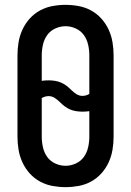

<svg xmlns="http://www.w3.org/2000/svg" viewBox="-20 -763 540 791"><path d="M250 8Q223 8 196 3Q169 -2 145 -15Q121 -28 102.5 -48.5Q84 -69 72.5 -94Q61 -119 56.5 -146Q52 -173 52 -200V-535Q52 -562 56.5 -589Q61 -616 72.5 -641Q84 -666 102.5 -686.5Q121 -707 145 -720Q169 -733 196 -738Q223 -743 250 -743Q277 -743 304 -738Q331 -733 355 -720Q379 -707 397.5 -686.5Q416 -666 427.5 -641Q439 -616 443.5 -589Q448 -562 448 -535V-200Q448 -173 443.5 -146Q439 -119 427.5 -94Q416 -69 397.5 -48.5Q379 -28 355 -15Q331 -2 304 3Q277 8 250 8ZM320 -368Q327 -368 334 -370Q341 -372 348 -376V-535Q348 -557 343 -579Q338 -601 325.5 -618.5Q313 -636 292.5 -645.5Q272 -655 250 -655Q228 -655 207.5 -645.5Q187 -636 174.5 -618.5Q162 -601 157 -579Q152 -557 152 -535V-430Q159 -431 166 -431.5Q173 -432 180 -432Q193 -432 206 -430Q219 -428 231 -423Q243 -418 253.5 -410Q264 -402 273 -393L274 -392Q283 -383 294.5 -375.5Q306 -368 320 -368ZM250 -80Q272 -80 292.5 -89.5Q313 -99 325.5 -116.5Q338 -134 343 -156Q348 -178 348 -200V-305Q341 -304 334 -303.5Q327 -303 320 -303Q307 -303 294 -305Q281 -307 269 -312Q257 -317 246.5 -325Q236 -333 227 -342L226 -343Q217 -352 205.5 -359.5Q194 -367 180 -367Q173 -367 166 -365Q159 -363 152 -359V-200Q152 -178 157 -156Q162 -134 174.5 -116.5Q187 -99 207.5 -89.5Q228 -80 250 -80Z"/></svg>

Font: Iosevka Semibold
Style: Regular
Weight: 600
Monospace: yes
Designer: Belleve Invis
Foundry: Belleve Invis
Version: Version 33.2.3; ttfautohint (v1.8.4)